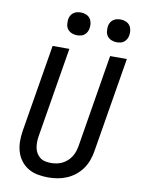

<svg xmlns="http://www.w3.org/2000/svg" viewBox="-102 -1019 804 1095"><g transform="rotate(10 300.0 -471.5)"><path d="M255 8Q224 8 194 2.5Q164 -3 139 -18Q114 -33 96.5 -56Q79 -79 70.5 -107Q62 -135 61.5 -165.5Q61 -196 66 -227L150 -735H247L161 -214Q158 -196 158 -179Q158 -162 161 -146Q164 -130 172.5 -116Q181 -102 193.5 -92.5Q206 -83 222.5 -79.5Q239 -76 256 -76Q272 -76 288.5 -79Q305 -82 320.5 -89.5Q336 -97 349.5 -109Q363 -121 372.5 -136Q382 -151 387 -167Q392 -183 395 -199L483 -735H580L489 -185Q485 -159 475.5 -132.5Q466 -106 450 -83Q434 -60 411 -41.5Q388 -23 362 -12Q336 -1 308.5 3.5Q281 8 255 8ZM506 -819Q490 -819 475.5 -825Q461 -831 452 -842.5Q443 -854 441 -869.5Q439 -885 441 -901Q443 -912 448.5 -922Q454 -932 463.5 -939Q473 -946 484 -948.5Q495 -951 506 -951Q522 -951 536.5 -945Q551 -939 559.5 -927.5Q568 -916 570.5 -900.5Q573 -885 570 -869Q568 -858 562.5 -848Q557 -838 548 -831Q539 -824 528 -821.5Q517 -819 506 -819ZM276 -819Q260 -819 245.5 -825Q231 -831 222 -842.5Q213 -854 211 -869.5Q209 -885 211 -901Q213 -912 218.5 -922Q224 -932 233.5 -939Q243 -946 254 -948.5Q265 -951 276 -951Q292 -951 306.5 -945Q321 -939 329.5 -927.5Q338 -916 340.5 -900.5Q343 -885 340 -869Q338 -858 332.5 -848Q327 -838 318 -831Q309 -824 298 -821.5Q287 -819 276 -819Z"/></g></svg>

Font: Iosevka Custom Medium
Style: Italic
Weight: 500
Italic angle: -9°
Designer: Belleve Invis
Foundry: Belleve Invis
Version: Version 27.0.1